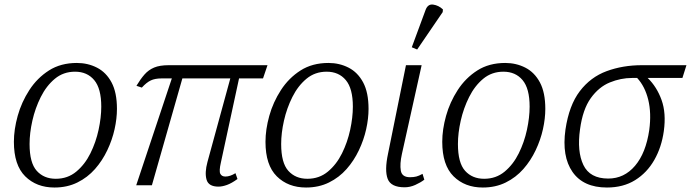

<svg xmlns="http://www.w3.org/2000/svg" viewBox="-20 -827 3084 857"><path d="M223 10Q143 10 92.5 -40Q42 -90 42 -194Q42 -249 59 -310Q76 -371 111 -425Q146 -479 198.5 -512.5Q251 -546 323 -546Q372 -546 413 -525Q454 -504 478 -459Q502 -414 502 -341Q502 -298 491.5 -250.5Q481 -203 459 -156.5Q437 -110 404 -72.5Q371 -35 325.5 -12.5Q280 10 223 10ZM229 -29Q282 -29 320.5 -61Q359 -93 383.5 -142.5Q408 -192 420 -247.5Q432 -303 432 -351Q432 -432 400.5 -469.5Q369 -507 315 -507Q263 -507 225 -475.5Q187 -444 162 -394Q137 -344 124.5 -288.5Q112 -233 112 -184Q112 -100 144 -64.5Q176 -29 229 -29Z M588 0 747 -477H701Q672 -477 653 -468Q634 -459 613 -436L589 -444Q607 -474 625 -494.5Q643 -515 668 -525.5Q693 -536 733 -536H1174L1154 -477H1047L966 -102Q957 -63 963.5 -51Q970 -39 986 -39Q1007 -39 1031 -54L1040 -28Q1014 -9 993 -1.5Q972 6 955 6Q911 6 902 -25Q893 -56 906 -104L1008 -477H794L658 0Z M1346 10Q1266 10 1215.5 -40Q1165 -90 1165 -194Q1165 -249 1182 -310Q1199 -371 1234 -425Q1269 -479 1321.5 -512.5Q1374 -546 1446 -546Q1495 -546 1536 -525Q1577 -504 1601 -459Q1625 -414 1625 -341Q1625 -298 1614.5 -250.5Q1604 -203 1582 -156.5Q1560 -110 1527 -72.5Q1494 -35 1448.5 -12.5Q1403 10 1346 10ZM1352 -29Q1405 -29 1443.5 -61Q1482 -93 1506.5 -142.5Q1531 -192 1543 -247.5Q1555 -303 1555 -351Q1555 -432 1523.5 -469.5Q1492 -507 1438 -507Q1386 -507 1348 -475.5Q1310 -444 1285 -394Q1260 -344 1247.5 -288.5Q1235 -233 1235 -184Q1235 -100 1267 -64.5Q1299 -29 1352 -29Z M1786 9Q1725 9 1710.5 -28.5Q1696 -66 1712 -141L1792 -536H1862L1774 -140Q1764 -95 1769 -65.5Q1774 -36 1810 -36Q1826 -36 1838 -39Q1850 -42 1866 -51L1874 -25Q1857 -12 1833.5 -1.5Q1810 9 1786 9ZM1842 -606 1818 -616 1879 -781Q1889 -810 1913.5 -806.5Q1938 -803 1957 -785L1956 -773Z M2135 10Q2055 10 2004.5 -40Q1954 -90 1954 -194Q1954 -249 1971 -310Q1988 -371 2023 -425Q2058 -479 2110.5 -512.5Q2163 -546 2235 -546Q2284 -546 2325 -525Q2366 -504 2390 -459Q2414 -414 2414 -341Q2414 -298 2403.5 -250.5Q2393 -203 2371 -156.5Q2349 -110 2316 -72.5Q2283 -35 2237.5 -12.5Q2192 10 2135 10ZM2141 -29Q2194 -29 2232.5 -61Q2271 -93 2295.5 -142.5Q2320 -192 2332 -247.5Q2344 -303 2344 -351Q2344 -432 2312.5 -469.5Q2281 -507 2227 -507Q2175 -507 2137 -475.5Q2099 -444 2074 -394Q2049 -344 2036.5 -288.5Q2024 -233 2024 -184Q2024 -100 2056 -64.5Q2088 -29 2141 -29Z M2689 10Q2584 10 2535.5 -59.5Q2487 -129 2504 -249Q2520 -357 2568 -420Q2616 -483 2688 -509.5Q2760 -536 2845 -536H3044L3026 -479H2871Q2912 -439 2933 -380.5Q2954 -322 2943 -242Q2933 -170 2900.5 -113Q2868 -56 2815 -23Q2762 10 2689 10ZM2695 -30Q2766 -30 2814.5 -87Q2863 -144 2878 -247Q2888 -322 2873.5 -381.5Q2859 -441 2824 -479H2801Q2751 -479 2702 -459Q2653 -439 2617 -389Q2581 -339 2569 -250Q2555 -151 2584 -90.5Q2613 -30 2695 -30Z"/></svg>

Font: Noto Serif Light
Style: Italic
Weight: 300
Italic angle: -12°
Designer: Monotype Design Team
Foundry: Monotype Imaging Inc.
Version: Version 2.013